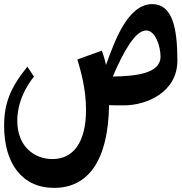

<svg xmlns="http://www.w3.org/2000/svg" viewBox="-166 -512 886 933"><path d="M574 -492C453 -492 390 -308 349 -196C344 -221 337 -244 329 -266L210 -223C226 -169 252 -81 252 22C252 180 190 261 89 261C1 261 -82 200 -82 75C-82 -45 -7 -131 -1 -140L-33 -188C-114 -88 -146 -12 -146 99C-146 282 -59 401 97 401C262 401 360 269 364 -1C384 0 408 0 437 0C544 0 696 -62 696 -218C696 -375 672 -492 574 -492ZM382 -140C433 -259 491 -364 544 -364C590 -364 614 -286 614 -237C614 -154 493 -142 382 -140Z"/></svg>

Font: Kawkab Mono
Style: Bold
Weight: 700
Monospace: yes
Designer: Abdullah Arif
Foundry: Abdullah Arif
Version: Version 1.000;PS 000.500;hotconv 1.0.88;makeotf.lib2.5.64775